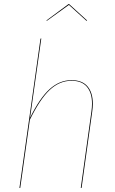

<svg xmlns="http://www.w3.org/2000/svg" viewBox="-20 -919 562 939"><path d="M434 -411Q434 -394 431 -373L379 0H375L427 -373Q430 -394 430 -412Q430 -465 405 -494.5Q380 -524 330 -524Q271 -524 223 -479Q175 -434 126 -333L79 0H75L178 -730L182 -731L127 -343Q174 -439 222.5 -483Q271 -527 330 -527Q382 -527 408 -496.5Q434 -466 434 -411ZM207 -819 315 -899H318L406 -819L403 -817L317 -895L209 -817Z"/></svg>

Font: Fira Sans Condensed Four
Style: Italic
Weight: 100
Width: 3
Italic angle: -8°
Designer: bBox Type GmbH & Carrois Corporate GbR & Edenspiekermann AG
Foundry: bBox Type GmbH & Carrois Corporate GbR & Edenspiekermann AG
Version: Version 4.301